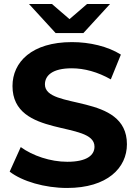

<svg xmlns="http://www.w3.org/2000/svg" viewBox="-20 -921 678 953"><path d="M394 -757 526 -901H412L325 -826L238 -901H124L256 -757ZM203 -502C203 -546 240 -582 336 -582C398 -582 465 -564 530 -527L580 -650C515 -691 425 -712 337 -712C138 -712 42 -613 42 -494C42 -234 449 -324 449 -193C449 -150 410 -118 314 -118C230 -118 142 -148 83 -191L28 -69C90 -21 202 12 313 12C513 12 610 -88 610 -205C610 -462 203 -373 203 -502Z"/></svg>

Font: Montserrat Lite
Style: Bold
Weight: 700
Designer: Julieta Ulanovsky
Foundry: Julieta Ulanovsky
Version: Version 7.200;PS 007.200;hotconv 1.0.88;makeotf.lib2.5.64775